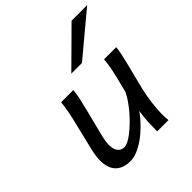

<svg xmlns="http://www.w3.org/2000/svg" viewBox="-210 -906 1059 1059"><g transform="rotate(-45 319.5 -377.0)"><path d="M419.9 0Q419.9 -36.1 421.4 -72.5Q422.9 -108.9 429.7 -148.9Q404.8 -114.7 375.5 -85.2Q346.2 -55.7 315.9 -34.2Q285.6 -12.7 255.9 -0.2Q226.1 12.2 200.2 12.2Q144 12.2 113.5 -18.3Q83 -48.8 83 -109.9Q83 -128.4 86.2 -148.7Q89.4 -168.9 95.2 -192.9L129.4 -334.5Q134.8 -356.9 139.2 -375.7Q143.6 -394.5 147.2 -412.4Q150.9 -430.2 153.6 -448.5Q156.2 -466.8 158.7 -488.3H253.9Q252 -460.9 244.4 -426.5Q236.8 -392.1 224.1 -342.8Q205.1 -268.6 191.7 -215.1Q178.2 -161.6 178.2 -136.7Q178.2 -100.1 192.9 -83Q207.5 -65.9 231.9 -65.9Q243.7 -65.9 261.5 -75Q279.3 -84 299.6 -99.9Q319.8 -115.7 341.6 -136.5Q363.3 -157.2 383.3 -180.4Q403.3 -203.6 420.7 -228.3Q438 -252.9 449.2 -275.9Q458.5 -313 466.1 -342.8Q473.6 -372.6 479.2 -397.7Q484.9 -422.9 488.3 -444.8Q491.7 -466.8 493.2 -488.3H588.4Q586.9 -469.2 581.1 -441.2Q575.2 -413.1 566.7 -378.7Q558.1 -344.2 547.9 -304.7Q537.6 -265.1 527.3 -222.2Q517.6 -180.2 511.5 -134Q505.4 -87.9 505.4 -48.8Q505.4 -34.7 505.9 -22.7Q506.3 -10.7 507.8 0ZM639.2 -765.6 393.1 -560.1H310.1L517.6 -765.6Z"/></g></svg>

Font: Andika New Basic
Style: Italic
Weight: 400
Italic angle: -14°
Designer: Victor Gaultney, Annie Olsen, Julie Remington, Don Collingsworth, Eric Hays
Foundry: SIL International
Version: Version 5.500